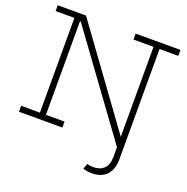

<svg xmlns="http://www.w3.org/2000/svg" viewBox="-164 -904 1239 1274"><g transform="rotate(20 455.5 -267.0)"><path d="M27.5 -711V-752H227V-702.5H202.5V-42H334V0H27.5V-42H160V-711ZM577.5 -752H894V-710H761.5V66Q761.5 140 725 179.2Q688.5 218.5 619.5 218.5Q603.5 218.5 588.2 216Q573 213.5 558.5 209.5L571.5 170.5Q591 177 613.5 177Q663 177 691 149.8Q719 122.5 719 65.5V-710H577.5ZM724.5 6.5 172 -752H227L753 -28Z"/></g></svg>

Font: Hepta Slab Light
Style: Regular
Weight: 300
Designer: Michael LaGattuta
Foundry: Michael LaGattuta
Version: Version 1.102